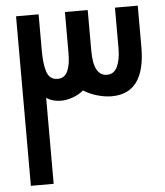

<svg xmlns="http://www.w3.org/2000/svg" viewBox="-52 -771 704 818"><g transform="rotate(-5 300.0 -362.5)"><path d="M47 -725H143.5V-570.5Q143.5 -509.5 155.2 -476.8Q167 -444 200.5 -444Q230 -444 243 -471.5Q256 -499 256 -549.5V-725H353.5V-550.5Q353.5 -443 412 -443Q442 -443 456 -473.2Q470 -503.5 470 -550.5V-725H567.5V-548Q567.5 -350 423.5 -350Q394 -350 361 -359.8Q328 -369.5 303.5 -385.5Q284 -369 257.8 -359.5Q231.5 -350 207.5 -350Q171 -350 144.5 -367.5V0H47Z"/></g></svg>

Font: JuliaMono
Style: Bold
Weight: 700
Monospace: yes
Designer: cormullion
Foundry: corm
Version: Version 0.055; ttfautohint (v1.8.4)